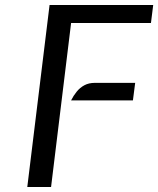

<svg xmlns="http://www.w3.org/2000/svg" viewBox="-20 -747 632 767"><path d="M89 0 178 -727H592L583 -655H264L184 0ZM264 -346Q273.5 -365 286.5 -381Q299.5 -397 317.2 -406.5Q335 -416 359 -416H520L511 -346Z"/></svg>

Font: Expletus Sans
Style: Italic
Weight: 400
Italic angle: -7°
Designer: Jasper de Waard
Foundry: Designtown
Version: Version 7.500